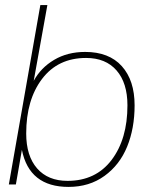

<svg xmlns="http://www.w3.org/2000/svg" viewBox="-20 -732 590 762"><path d="M252 9.8Q96.2 9.8 66.9 -137.2L43 0H15.1L140.1 -711.9H168L113.8 -411.1Q142.1 -463.4 195.1 -494.6Q248 -525.9 317.9 -525.9Q412.6 -525.9 463.4 -469.5Q514.2 -413.1 514.2 -314Q514.2 -222.7 484.6 -150.1Q455.1 -77.6 394.8 -33.9Q334.5 9.8 252 9.8ZM248 -14.2Q359.9 -14.2 422.9 -97.2Q485.8 -180.2 485.8 -314Q485.8 -402.8 442.6 -452.4Q399.4 -502 321.8 -502Q210 -502 147 -418.9Q84 -335.9 84 -202.1Q84 -113.3 127.2 -63.7Q170.4 -14.2 248 -14.2Z"/></svg>

Font: Creato Display Thin
Style: Italic
Weight: 265
Italic angle: -10°
Version: Version 1.000